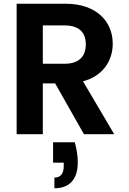

<svg xmlns="http://www.w3.org/2000/svg" viewBox="-20 -718 689 1027"><path d="M209 0V-272H275L429 0H591L424 -283C529 -311 583 -392 583 -484C583 -604 495 -698 331 -698H69V0ZM209 -377V-582H326C402 -582 439 -545 439 -481C439 -416 402 -377 326 -377ZM264 152H321V170C321 211 304 232 271 232V289C354 289 396 239 396 151C396 118 391 82 380 43H264Z"/></svg>

Font: Poppins SemiBold
Style: Regular
Weight: 600
Designer: Ninad Kale (Devanagari), Jonny Pinhorn (Latin)
Foundry: Indian Type Foundry
Version: 4.004